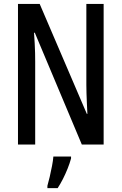

<svg xmlns="http://www.w3.org/2000/svg" viewBox="-20 -734 617 975"><path d="M506.3 0H395.5L156.7 -567.9H152.8Q154.8 -539.6 156.2 -513.9Q157.7 -488.3 158.2 -465.1Q158.7 -441.9 158.7 -420.4V0H71.3V-713.9H181.6L420.9 -155.8H423.8Q422.4 -185.5 421.1 -211.9Q419.9 -238.3 419.2 -261.2Q418.5 -284.2 418.5 -303.2V-713.9H506.3ZM340.8 61V70.8Q334 95.7 323.2 122.6Q312.5 149.4 299.6 174.8Q286.6 200.2 272.9 221.2H220.7V209.5Q226.1 191.4 232.4 164.3Q238.8 137.2 244.1 109.1Q249.5 81.1 251 61Z"/></svg>

Font: Open Sans Condensed Medium
Style: Regular
Weight: 500
Width: 3
Designer: Monotype Design Team
Foundry: Monotype Imaging Inc.
Version: Version 3.000